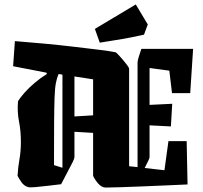

<svg xmlns="http://www.w3.org/2000/svg" viewBox="-20 -830 915 864"><path d="M61 -374Q70 -390 90 -412.5Q110 -435 136.5 -457.5Q163 -480 191 -497L189 -503L39 -532L47 -645Q112 -640 181 -633.5Q250 -627 313.5 -619.5Q377 -612 426 -606Q475 -600 499 -595Q502 -595 511.5 -585Q521 -575 532.5 -561.5Q544 -548 552.5 -536.5Q561 -525 561 -520V-82L599 -78V-548Q599 -556 604 -573Q609 -590 616 -610H849L836 -411H754L742 -512L653 -524V-358L755 -363L749 -261L653 -266V-123Q653 -118 646.5 -105Q640 -92 631 -74L720 -64L738 -195H820L824 0Q778 2 723 4.5Q668 7 615.5 9Q563 11 520.5 12.5Q478 14 456 14Q437 14 421 -5Q405 -24 399 -39V-232L315 -237V-123Q315 -117 307.5 -101.5Q300 -86 289 -66L255 -1Q228 2 196 6Q164 10 139 12Q114 14 107 12Q88 7 75.5 -11.5Q63 -30 59 -39Q61 -77 67.5 -113Q74 -149 74 -191Q74 -241 65.5 -283.5Q57 -326 61 -374ZM223 -87 261 -75V-494L244 -497Q236 -480 231.5 -456.5Q227 -433 225.5 -390Q224 -347 223.5 -274.5Q223 -202 223 -87ZM399 -473 315 -486V-306L399 -311ZM429 -638 407 -700 591 -810 645 -720 628 -674Q602 -668 566 -661Q530 -654 494 -648.5Q458 -643 429 -638Z"/></svg>

Font: Grenze Gotisch Black
Style: Regular
Weight: 900
Designer: Renata Polastri
Foundry: Omnibus-Type
Version: Version 1.001